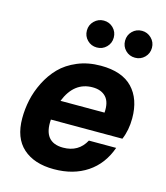

<svg xmlns="http://www.w3.org/2000/svg" viewBox="-115 -850 823 952"><g transform="rotate(15 296.5 -374.0)"><path d="M344 -542Q453 -542 507 -485.5Q561 -429 561 -330Q561 -269 540 -220H173Q164 -101 267 -101Q346 -101 382 -168H522Q491 -80 420.5 -33Q350 14 250 14Q149 14 91.5 -37.5Q34 -89 34 -190Q34 -237 44 -284Q54 -331 77.5 -378Q101 -425 136 -461Q171 -497 224.5 -519.5Q278 -542 344 -542ZM195 -322H421Q425 -376 401 -402Q377 -428 332 -428Q237 -428 195 -322ZM300 -762Q329 -762 349 -742Q369 -722 369 -693Q369 -664 349 -644Q329 -624 300 -624Q271 -624 251 -644Q231 -664 231 -693Q231 -722 251.5 -742Q272 -762 300 -762ZM496 -762Q524 -762 544.5 -742Q565 -722 565 -693Q565 -664 545 -644Q525 -624 496 -624Q467 -624 447 -644Q427 -664 427 -693Q427 -722 447 -742Q467 -762 496 -762Z"/></g></svg>

Font: Nacelle Bold
Style: Italic
Weight: 700
Italic angle: -12°
Designer: Sora Sagano
Foundry: Sora Sagano
Version: Version 1.000;FEAKit 1.0